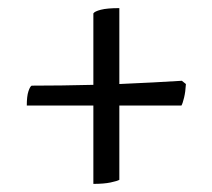

<svg xmlns="http://www.w3.org/2000/svg" viewBox="-20 -510 522 473"><path d="M210 -57V-250H46Q46 -273 50 -285Q54 -297 58 -299Q93 -299 132 -299.5Q171 -300 210 -301V-477Q213 -482 228.5 -486Q244 -490 274 -490V-303Q318 -305 358 -307Q398 -309 428 -311L438 -303Q437 -284 433.5 -269.5Q430 -255 427 -250H274V-67Q269 -64 252.5 -60.5Q236 -57 210 -57Z"/></svg>

Font: Texturina 72pt Medium
Style: Regular
Weight: 500
Designer: Guillermo Torres Carreño
Foundry: Omnibus-Type
Version: Version 1.002; ttfautohint (v1.8.3)